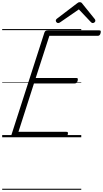

<svg xmlns="http://www.w3.org/2000/svg" viewBox="-20 -1257 943 1758"><path d="M108 0Q94 0 88 -5.5Q82 -11 85 -23L387 -960Q391 -970 397.5 -974.5Q404 -979 419 -979H889Q900 -979 902 -972.5Q904 -966 901 -954Q898 -941 891.5 -935Q885 -929 875 -929H432L307 -543H679Q690 -543 692 -536.5Q694 -530 691 -518Q687 -504 680.5 -498.5Q674 -493 664 -493H291L149 -50H588Q599 -50 601.5 -44Q604 -38 600 -25Q597 -12 590.5 -6Q584 0 574 0ZM512 -1046Q504 -1046 497.5 -1053Q491 -1060 491 -1068Q491 -1074 493.5 -1077.5Q496 -1081 500 -1085L681 -1223Q690 -1231 696.5 -1234Q703 -1237 711 -1237Q718 -1237 724 -1233.5Q730 -1230 735 -1222L848 -1082Q851 -1079 852 -1074.5Q853 -1070 853 -1067Q853 -1058 845 -1052Q837 -1046 830 -1046Q824 -1046 819 -1049Q814 -1052 810 -1057L702 -1171L534 -1055Q527 -1050 522.5 -1048Q518 -1046 512 -1046ZM0 471H724V481H0ZM0 -20H724V0H0ZM0 -505H724V-500H0ZM0 -991H724V-981H0Z"/></svg>

Font: Playwrite IE Guides
Style: Regular
Weight: 400
Designer: Veronika Burian, José Scaglione
Foundry: TypeTogether
Version: Version 1.003